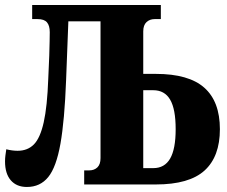

<svg xmlns="http://www.w3.org/2000/svg" viewBox="-20 -734 905 764"><path d="M87 10Q46 10 23 -16.5Q0 -43 0 -92Q0 -103 1.5 -115Q3 -127 5 -140Q29 -134 50 -134Q90 -134 115 -159.5Q140 -185 154 -247.5Q168 -310 172 -420Q175 -477 176 -512.5Q177 -548 177.5 -570Q178 -592 178 -606Q178 -632 167 -645Q156 -658 130 -658H108V-714H620V-658H595Q576 -658 563 -646Q550 -634 550 -609V-440H600Q731 -440 793 -385Q855 -330 855 -220Q855 -111 794 -55.5Q733 0 600 0H315V-56H335Q355 -56 367.5 -68Q380 -80 380 -105V-649H252L243 -415Q237 -255 220.5 -162Q204 -69 172 -29.5Q140 10 87 10ZM550 -65H590Q635 -65 657 -103Q679 -141 679 -220Q679 -300 657 -337.5Q635 -375 590 -375H550Z"/></svg>

Font: Noto Serif ExtraCondensed Black
Style: Regular
Weight: 900
Width: 2
Designer: Monotype Design Team
Foundry: Monotype Imaging Inc.
Version: Version 2.015; ttfautohint (v1.8.4.7-5d5b)